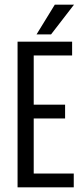

<svg xmlns="http://www.w3.org/2000/svg" viewBox="-20 -800 355 820"><path d="M124 -294V-59H295V0H55V-622H288V-563H124V-353H258V-294ZM296 -780 198 -653H136L214 -780Z"/></svg>

Font: Teko Light
Style: Regular
Weight: 300
Designer: Manushi Parikh, Jonny Pinhorn
Foundry: Indian Type Foundry
Version: Version 1.105;PS 1.0;hotconv 1.0.78;makeotf.lib2.5.61930; tt